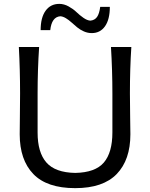

<svg xmlns="http://www.w3.org/2000/svg" viewBox="-20 -954 770 985"><path d="M450.7 -784.2Q430.2 -784.2 410.6 -792.7Q391.1 -801.3 376 -813.7Q360.8 -826.2 346.9 -838.9Q333 -851.6 318.1 -860.6Q303.2 -869.6 289.6 -870.6Q245.1 -867.2 237.8 -799.3H188.5Q188.5 -863.8 213.9 -898.9Q239.3 -934.1 284.2 -934.1Q308.6 -934.1 332.3 -920.9Q356 -907.7 372.1 -892.1Q388.2 -876.5 407.7 -862.8Q427.2 -849.1 443.4 -848.1Q465.8 -850.1 477.8 -866.9Q489.7 -883.8 494.1 -918.9H543.5Q543.5 -854.5 518.8 -819.3Q494.1 -784.2 450.7 -784.2ZM365.7 11.2Q220.7 11.2 150.9 -61.3Q81.1 -133.8 81.1 -265.1Q81.1 -280.8 82 -354.5Q83 -428.2 83 -474.6Q83 -597.2 76.7 -712.9H180.7Q172.9 -596.2 172.9 -474.6V-273.9Q172.9 -171.9 218 -120.4Q263.2 -68.8 365.7 -66.9Q468.8 -68.8 512.7 -120.1Q556.6 -171.4 556.6 -274.9V-474.6Q556.6 -592.8 549.3 -712.9H653.8Q646.5 -603.5 646.5 -474.6Q646.5 -428.2 647.7 -354.2Q648.9 -280.3 648.9 -265.1Q648.9 -133.8 578.9 -61.3Q508.8 11.2 365.7 11.2Z"/></svg>

Font: Commissioner Flair
Style: Regular
Weight: 400
Designer: Kostas Bartsokas
Foundry: Kostas Bartsokas
Version: Version 1.000